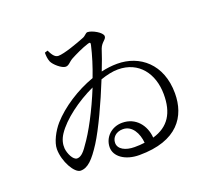

<svg xmlns="http://www.w3.org/2000/svg" viewBox="-130 -932 1260 1132"><g transform="rotate(-20 500.0 -366.0)"><path d="M562 27C802 27 883 -100 883 -244C883 -428 762 -524 622 -524C589 -524 555 -520 521 -512C540 -560 556 -604 567 -639C581 -676 609 -681 609 -702C609 -726 549 -759 521 -759C509 -759 501 -742 483 -736C441 -719 350 -686 313 -686C288 -686 274 -715 263 -737L244 -731C244 -713 245 -693 253 -673C263 -650 307 -611 332 -611C352 -611 362 -630 385 -643C415 -659 460 -681 501 -694C515 -698 518 -695 515 -681C501 -620 481 -556 457 -494C350 -456 248 -389 183 -316C148 -276 116 -215 116 -172C116 -94 167 -5 205 -5C251 -5 287 -43 338 -122C387 -199 453 -342 504 -469C544 -483 582 -491 614 -491C746 -491 818 -390 819 -263C820 -144 774 -71 673 -42C667 -121 615 -187 530 -187C462 -187 412 -137 412 -75C412 -18 473 27 562 27ZM438 -442C387 -316 326 -201 277 -135C248 -91 228 -80 210 -80C185 -80 163 -128 160 -161C158 -188 165 -217 184 -246C232 -319 336 -395 438 -442ZM615 -31C595 -28 574 -27 551 -27C494 -27 451 -50 451 -89C451 -123 478 -150 521 -150C579 -150 610 -91 615 -31Z"/></g></svg>

Font: Source Han Serif CN
Style: Regular
Weight: 400
Designer: Ryoko NISHIZUKA 西塚涼子 (kana & ideographs); Frank Grießhammer (Latin, Greek & Cyrillic); Wenlong ZHANG 张文龙 (bopomofo); San
Foundry: Adobe
Version: Version 2.003;hotconv 1.1.1;makeotfexe 2.6.0